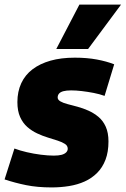

<svg xmlns="http://www.w3.org/2000/svg" viewBox="-43 -809 549 839"><path d="M-23 -25 20 -160Q44 -151 74 -144Q104 -137 135.5 -133Q167 -129 192 -129Q213 -129 226 -132.5Q239 -136 246 -143Q253 -150 253 -159Q253 -172 241 -180Q229 -188 209 -194.5Q189 -201 166 -208Q143 -215 119.5 -226Q96 -237 76.5 -254Q57 -271 45 -297.5Q33 -324 33 -363Q33 -409 50 -445.5Q67 -482 99.5 -506.5Q132 -531 178 -544Q224 -557 284 -557Q337 -557 380 -549Q423 -541 456 -528L414 -390Q392 -398 366 -403Q340 -408 314.5 -411Q289 -414 268 -414Q247 -414 234 -410.5Q221 -407 215 -400Q209 -393 209 -383Q209 -373 221 -366Q233 -359 252.5 -354Q272 -349 296 -342.5Q320 -336 343.5 -325.5Q367 -315 387 -298.5Q407 -282 419 -255.5Q431 -229 431 -191Q431 -145 418 -111Q405 -77 381.5 -53.5Q358 -30 327 -16Q296 -2 259 4Q222 10 183 10Q120 10 71 0Q22 -10 -23 -25ZM203 -595 304 -789H486L342 -595Z"/></svg>

Font: Georama ExtraBold
Style: Italic
Weight: 800
Italic angle: -9°
Version: Version 1.001